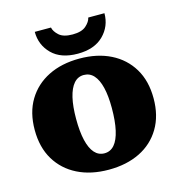

<svg xmlns="http://www.w3.org/2000/svg" viewBox="-107 -800 841 905"><g transform="rotate(-15 314.0 -347.0)"><path d="M314 12Q227 12 162 -20.5Q97 -53 60.5 -113.5Q24 -174 24 -259Q24 -344 60.5 -404.5Q97 -465 162 -497.5Q227 -530 314 -530Q401 -530 466 -497.5Q531 -465 567.5 -404.5Q604 -344 604 -259Q604 -174 567.5 -113Q531 -52 466 -20Q401 12 314 12ZM314 -68Q343 -68 362.5 -90.5Q382 -113 392 -157.5Q402 -202 402 -266Q402 -325 392 -366Q382 -407 362.5 -428.5Q343 -450 314 -450Q285 -450 265.5 -427.5Q246 -405 236 -362.5Q226 -320 226 -259Q226 -197 236 -154.5Q246 -112 265.5 -90Q285 -68 314 -68ZM314 -554Q232 -554 188 -598Q144 -642 144 -706H223Q227 -686 248 -667Q269 -648 314 -648Q358 -648 379.5 -667Q401 -686 405 -706H484Q484 -642 439.5 -598Q395 -554 314 -554Z"/></g></svg>

Font: Montagu Slab 144pt
Style: Bold
Weight: 700
Designer: Florian Karsten
Foundry: Florian Karsten
Version: Version 1.000